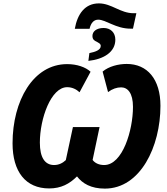

<svg xmlns="http://www.w3.org/2000/svg" viewBox="-20 -1102 986 1132"><path d="M421 -932H508C516 -968 534 -986 559 -986C605 -986 662 -933 750 -933H764L784 -1024H768C689 -1024 638 -1082 563 -1082C480 -1082 436 -1018 421 -932ZM507 -789 501 -743C593 -753 660 -796 660 -868C660 -911 631 -937 591 -937C548 -937 525 -916 525 -890C525 -870 536 -862 550 -856C561 -849 574 -845 574 -831C574 -807 542 -796 507 -789ZM270 9C340 9 390 -18 434 -62C466 -20 517 10 598 10C808 10 926 -238 926 -478C926 -636 848 -725 727 -725C678 -725 622 -711 585 -680L617 -559C642 -578 669 -587 694 -587C733 -587 764 -553 764 -472C764 -334 703 -129 594 -129C563 -129 539 -141 526 -159L567 -353H410L368 -158C350 -141 327 -129 299 -129C245 -129 215 -173 215 -261C215 -404 281 -588 376 -588C406 -588 431 -575 449 -558L514 -679C485 -706 434 -724 376 -724C175 -724 54 -507 54 -257C54 -90 131 9 270 9Z"/></svg>

Font: Noto Sans SemiCondensed ExtraBold
Style: Italic
Weight: 800
Width: 4
Italic angle: -12°
Designer: Monotype Design Team
Foundry: Monotype Imaging Inc.
Version: Version 2.013